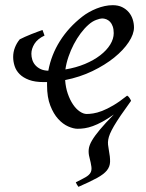

<svg xmlns="http://www.w3.org/2000/svg" viewBox="-20 -477 564 741"><path d="M321.8 -381.8Q306.2 -368.2 291.5 -348.6Q276.9 -329.1 264.9 -306.2Q252.9 -283.2 244.4 -258.3Q235.8 -233.4 232.4 -209Q273.4 -215.8 307.9 -230.2Q342.3 -244.6 366.9 -263.7Q391.6 -282.7 405.3 -304.9Q418.9 -327.1 418.9 -349.1Q418.9 -364.3 415 -375.2Q411.1 -386.2 404.8 -392.8Q398.4 -399.4 390.4 -402.6Q382.3 -405.8 374 -405.8Q366.2 -405.8 351.1 -400.1Q335.9 -394.5 321.8 -381.8ZM101.1 -269.5Q101.1 -257.8 104.7 -246.1Q108.4 -234.4 116.5 -225.3Q124.5 -216.3 136.7 -210.4Q148.9 -204.6 166.5 -204.1Q177.7 -265.1 211.2 -318.4Q244.6 -371.6 297.9 -413.1Q309.1 -421.9 323.2 -429.9Q337.4 -438 352.8 -444.1Q368.2 -450.2 384 -453.6Q399.9 -457 415 -457Q436 -457 451.4 -449.5Q466.8 -441.9 477.1 -429.7Q487.3 -417.5 492.2 -402.1Q497.1 -386.7 497.1 -371.1Q497.1 -345.2 476.8 -314.5Q456.5 -283.7 420.9 -254.9Q385.3 -226.1 336.7 -202.6Q288.1 -179.2 231.4 -168Q233.4 -139.2 241.7 -115.2Q250 -91.3 261.7 -74Q273.4 -56.6 287.6 -46.9Q301.8 -37.1 314.9 -37.1Q325.2 -37.1 339.8 -39.3Q354.5 -41.5 373.8 -48.8Q393.1 -56.2 417.2 -70.3Q441.4 -84.5 470.7 -107.9Q476.1 -105 480.2 -98.4Q484.4 -91.8 485.8 -87.9Q462.4 -55.7 446.3 -32Q430.2 -8.3 419.9 9.3Q409.7 26.9 404.5 39.3Q399.4 51.8 397.7 62Q396 72.3 397 81.5Q397.9 90.8 399.9 101.1Q405.3 128.9 404.8 147.5Q404.3 166 392.6 180.7Q380.9 195.3 354.7 209.7Q328.6 224.1 282.7 244.1Q279.8 240.2 276.9 235.4Q273.9 230.5 272.5 226.6Q296.4 214.8 310.1 207Q323.7 199.2 329.1 189.9Q334.5 180.7 332.8 167Q331.1 153.3 325.2 130.4Q320.8 114.3 322.5 98.9Q324.2 83.5 335 65.2Q345.7 46.9 366 22.7Q386.2 -1.5 419.4 -35.2Q395 -18.1 375.2 -7.3Q355.5 3.4 338.6 9.5Q321.8 15.6 307.4 17.8Q293 20 279.8 20Q263.7 20 243.2 11Q222.7 2 204.6 -17.8Q186.5 -37.6 174.1 -69.6Q161.6 -101.6 161.6 -147.9V-160.2H148.9Q114.7 -160.2 92 -168.7Q69.3 -177.2 55.7 -190.9Q42 -204.6 36.4 -222.2Q30.8 -239.7 30.8 -257.3Q30.8 -275.9 37.6 -293.5Q44.4 -311 56.2 -325.2Q64.5 -329.6 76.7 -335Q88.9 -340.3 101.6 -345.5Q114.3 -350.6 125.7 -354.7Q137.2 -358.9 144 -361.3L151.9 -339.8Q125 -327.1 113 -307.9Q101.1 -288.6 101.1 -269.5Z"/></svg>

Font: Gentium Plus
Style: Italic
Weight: 400
Italic angle: -8°
Designer: J. Victor Gaultney, Annie Olsen, Iska Routamaa
Foundry: SIL International
Version: Version 1.510